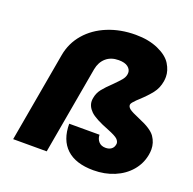

<svg xmlns="http://www.w3.org/2000/svg" viewBox="-134 -902 1057 1049"><g transform="rotate(20 394.0 -377.5)"><path d="M138 -522Q151 -595 198.5 -650Q246 -705 319.5 -735Q393 -765 481 -765Q557 -765 613 -740Q669 -715 691.5 -678Q714 -641 714 -605Q714 -592 712 -579Q705 -537 681 -506.5Q657 -476 620 -442Q616 -439 605 -428Q594 -417 588 -409.5Q582 -402 581 -396Q581 -394 581 -393Q581 -382 594 -371.5Q607 -361 657 -340Q730 -310 752.5 -277Q775 -244 775 -205Q775 -190 772 -173Q762 -119 726.5 -77.5Q691 -36 636 -13Q581 10 515 10Q412 10 358.5 -40Q305 -90 305 -184H481Q482 -159 496.5 -143.5Q511 -128 536 -128Q556 -128 569 -137.5Q582 -147 585 -164Q586 -167 586 -170Q586 -184 573.5 -196Q561 -208 516 -226Q433 -258 405.5 -285Q378 -312 378 -344Q378 -353 380 -362Q385 -391 403.5 -414.5Q422 -438 456 -470Q482 -496 495.5 -512Q509 -528 512 -545Q513 -550 513 -555Q513 -575 495 -589Q477 -603 441 -603Q396 -603 367.5 -578Q339 -553 331 -510L241 0H46Z"/></g></svg>

Font: Fz Poppins ExtBd
Style: Italic
Weight: 800
Italic angle: -10°
Designer: Ninad Kale (Devanagari), Jonny Pinhorn (Latin)
Foundry: Indian Type Foundry
Version: Vit hóa bi Vntype.Com & FontZin.Com